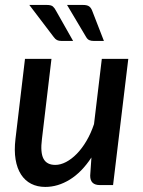

<svg xmlns="http://www.w3.org/2000/svg" viewBox="-20 -748 576 776"><path d="M498.5 -510 437 0H383.5Q344.5 0 344.5 -38L349.5 -111.5Q310.5 -52 262.2 -22.2Q214 7.5 163 7.5Q131 7.5 106 -5.2Q81 -18 65 -42.8Q49 -67.5 43 -103.5Q37 -139.5 42.5 -186L81 -510H188L149.5 -186Q142.5 -131.5 155.8 -106.5Q169 -81.5 203.5 -81.5Q224.5 -81.5 247 -93.2Q269.5 -105 290.5 -126.5Q311.5 -148 329.5 -178.5Q347.5 -209 360 -246.5L391.5 -510ZM315.5 -728Q332.5 -728 340.5 -722Q348.5 -716 353 -703.5L400 -582.5H359.5Q348 -582.5 340.8 -585.8Q333.5 -589 328 -598.5L251 -728ZM169.5 -728Q186.5 -728 193.8 -721.8Q201 -715.5 207 -703.5L275.5 -582.5H229Q217.5 -582.5 210.5 -586Q203.5 -589.5 197 -598.5L98.5 -728Z"/></svg>

Font: Lato SemiBold
Style: Italic
Weight: 600
Italic angle: -7°
Designer: Lukasz Dziedzic with Adam Twardoch and Botio Nikoltchev
Foundry: tyPoland Lukasz Dziedzic
Version: Version 2.015; 2015-08-06; http://www.latofonts.com/